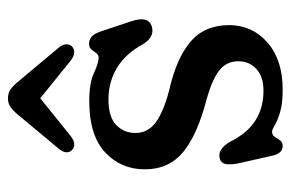

<svg xmlns="http://www.w3.org/2000/svg" viewBox="-141 -561 712 470"><g transform="rotate(-90 215.0 -326.0)"><path d="M228 -37Q262 -37 281 -54.2Q300 -71.5 300 -98.5Q300 -128 277.2 -145.5Q254.5 -163 208 -176Q120.5 -198.5 78 -233.5Q35.5 -268.5 35.5 -327.5Q35.5 -386 77.2 -424.8Q119 -463.5 202.5 -463.5Q247 -463.5 271.5 -452Q296 -440.5 309 -440.5Q315.5 -440.5 319.8 -446.2Q324 -452 328.8 -458Q333.5 -464 343 -464Q352.5 -464 360 -457.8Q367.5 -451.5 373 -435.5L398 -360.5Q411.5 -320 387 -311Q361.5 -302 343 -330Q319 -374.5 284.2 -395.5Q249.5 -416.5 206.5 -416.5Q163.5 -416.5 144 -397.5Q124.5 -378.5 124.5 -350.5Q124.5 -319.5 150.8 -300.5Q177 -281.5 228.5 -268Q306.5 -250.5 347.5 -216Q388.5 -181.5 388.5 -121Q388.5 -64.5 345.8 -27.2Q303 10 231 10Q196 10 175 3.5Q154 -3 143.2 -9.5Q132.5 -16 127.5 -16Q119.5 -16 115.2 -9.5Q111 -3 106.5 3.5Q102 10 93 10Q74.5 10 69 -15L51 -94.5Q46.5 -115 48.2 -127.8Q50 -140.5 62 -144Q84.5 -150.5 103.5 -118Q143 -37 228 -37ZM117 -509Q97 -493.5 83 -505.5Q77.5 -510 77.2 -518.5Q77 -527 85 -537L167.5 -636Q177.5 -648.5 186.8 -655.5Q196 -662.5 209.5 -662.5Q223 -662.5 232.2 -655.5Q241.5 -648.5 251.5 -636L334.5 -537Q342 -527 341.5 -518.5Q341 -510 336 -505.5Q322 -493.5 301.5 -509L209.5 -583.5Z"/></g></svg>

Font: Fraunces 72pt S100
Style: Regular
Weight: 400
Version: Version 1.000; ttfautohint (v1.8.3)